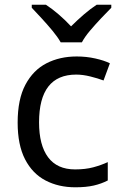

<svg xmlns="http://www.w3.org/2000/svg" viewBox="-20 -786 520 816"><path d="M300 10Q229 10 173.5 -19Q118 -48 86.5 -109Q55 -170 55 -265Q55 -364 88 -426Q121 -488 177.5 -517Q234 -546 306 -546Q347 -546 385 -537.5Q423 -529 447 -517L420 -444Q396 -453 364 -461Q332 -469 304 -469Q146 -469 146 -266Q146 -169 184.5 -117.5Q223 -66 299 -66Q343 -66 376.5 -75Q410 -84 438 -97V-19Q411 -5 378.5 2.5Q346 10 300 10ZM238 -606Q225 -629 203 -655.5Q181 -682 157 -708Q133 -734 115 -753V-766H175Q201 -749 229 -725Q257 -701 282 -674Q309 -701 337 -725Q365 -749 391 -766H453V-753Q434 -734 409.5 -708Q385 -682 362.5 -655.5Q340 -629 328 -606Z"/></svg>

Font: Noto Naskh Arabic
Style: Regular
Weight: 400
Designer: Monotype Design Team, David Williams, Mohamad Dakak and Nizar Qandah
Foundry: Monotype Imaging Inc.
Version: Version 2.013